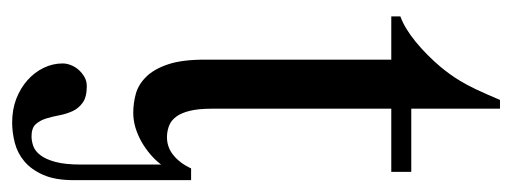

<svg xmlns="http://www.w3.org/2000/svg" viewBox="-286 -349 851 319"><g transform="rotate(90 139.5 -189.5)"><path d="M279.3 113.8Q279.3 144.5 270.5 164.3Q261.7 184.1 248 195.6Q234.4 207 217.3 211.4Q200.2 215.8 183.6 215.8Q162.1 215.8 144.3 209Q126.5 202.1 113.3 190.4Q100.1 178.7 92.8 163.6Q85.4 148.4 85.4 131.8Q85.4 125.5 88.1 118.4Q90.8 111.3 95.9 105.5Q101.1 99.6 107.9 95.7Q114.7 91.8 123 91.8Q141.1 91.8 150.6 98.6Q160.2 105.5 164.8 115.7Q169.4 126 171.6 137.7Q173.8 149.4 177 159.7Q180.2 169.9 186.5 176.8Q192.9 183.6 206.5 183.6Q214.4 183.6 222.7 180.7Q231 177.7 237.8 168.9Q244.6 160.2 249 144Q253.4 127.9 253.4 101.1V-31.7Q246.1 -22 236.3 -13.7Q226.6 -5.4 215.3 1Q204.1 7.3 191.9 11Q179.7 14.6 167.5 14.6Q151.4 14.6 135.7 10.3Q120.1 5.9 107.4 -7.1Q94.7 -20 86.9 -43.2Q79.1 -66.4 79.1 -104V-414.1H7.3V-429.2Q27.3 -436.5 49.6 -454.8Q71.8 -473.1 90.8 -495.6Q97.2 -503.4 102.8 -511Q108.4 -518.6 114.7 -529.1Q121.1 -539.6 128.4 -554.9Q135.7 -570.3 146 -594.7H160.6V-447.3H265.6V-414.1H160.6V-115.7Q160.6 -93.8 164.1 -79.6Q167.5 -65.4 173.6 -57.1Q179.7 -48.8 187.7 -45.4Q195.8 -42 205.1 -41.5Q223.1 -40.5 237.1 -51.5Q251 -62.5 259.8 -81.5H279.3Z"/></g></svg>

Font: Doulos SIL
Style: Regular
Weight: 400
Designer: Walt Agee, Victor Gaultney, Peter Martin, Debbi Hosken
Foundry: SIL International
Version: Version 4.110; 2011; Maintenance release